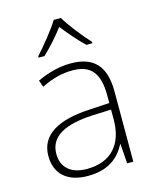

<svg xmlns="http://www.w3.org/2000/svg" viewBox="-116 -843 753 931"><g transform="rotate(-15 260.5 -377.0)"><path d="M280 -764H244C219 -722 163 -654 126 -613V-606H155C192 -640 232 -686 261 -724C291 -686 330 -640 366 -606H396V-613C359 -653 304 -722 280 -764ZM269 -539C208 -539 150 -522 99 -498L111 -464C166 -491 214 -504 268 -504C356 -504 400 -459 400 -345V-305L300 -299C139 -291 48 -238 48 -133C48 -44 105 10 209 10C314 10 367 -37 399 -98H401L408 0H439V-353C439 -482 382 -539 269 -539ZM304 -268 400 -272V-219C399 -101 338 -24 213 -24C134 -24 88 -64 88 -133C88 -221 168 -261 304 -268Z"/></g></svg>

Font: Noto Sans Cherokee ExtraLight
Style: Regular
Weight: 200
Designer: Monotype Design Team
Foundry: Monotype Imaging Inc.
Version: Version 2.001